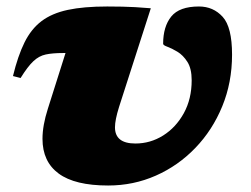

<svg xmlns="http://www.w3.org/2000/svg" viewBox="-20 -557 774 592"><path d="M695.5 -388.5Q695.5 -302.5 665.2 -229Q635 -155.5 582.2 -100.8Q529.5 -46 460.5 -15.5Q391.5 15 313.5 15Q211 15 161 -21.8Q111 -58.5 111 -129Q111 -170 127.5 -221.5L182 -393.5H174.5Q142 -393.5 121 -389Q100 -384.5 82.8 -368.2Q65.5 -352 43.5 -316.5L20 -322.5Q35 -384.5 55.5 -426Q76 -467.5 108 -491.8Q140 -516 189 -526.5Q238 -537 310.5 -537Q337.5 -537 357 -536.5Q376.5 -536 396.5 -535Q416.5 -534 445 -531.5L347 -227Q334.5 -187 334.5 -164.5Q334.5 -114.5 397.5 -114.5Q443.5 -114.5 483 -139.2Q522.5 -164 546.8 -208Q571 -252 571 -309.5Q571 -345.5 557.8 -366.2Q544.5 -387 527 -397.5Q509.5 -408 496.2 -412.8Q483 -417.5 483 -422Q483 -475 508 -506Q533 -537 593.5 -537Q637.5 -537 666.5 -505.2Q695.5 -473.5 695.5 -388.5Z"/></svg>

Font: Newsreader Caption ExtraBold
Style: Italic
Weight: 800
Italic angle: -17°
Designer: Hugues Gentile
Foundry: Production Type
Version: Version 1.001